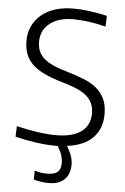

<svg xmlns="http://www.w3.org/2000/svg" viewBox="-63 -800 692 1065"><g transform="rotate(5 283.0 -268.0)"><path d="M249 220Q230 220 208 217Q186 214 166 208V158Q198 169 234 169Q276 169 294 153.5Q312 138 312 103Q312 82 305.5 61Q299 40 282 11H269Q221 11 160 2.5Q99 -6 44 -20L46 -79Q101 -65 161 -56.5Q221 -48 267 -48Q358 -48 406.5 -83.5Q455 -119 455 -185Q455 -222 441 -247.5Q427 -273 402.5 -290.5Q378 -308 345 -320.5Q312 -333 274 -344Q216 -361 175 -380.5Q134 -400 108 -425Q82 -450 70 -482Q58 -514 58 -556Q58 -601 75.5 -638Q93 -675 125 -701.5Q157 -728 202 -742Q247 -756 303 -756Q383 -756 490 -732L488 -672Q441 -684 393.5 -690.5Q346 -697 307 -697Q225 -697 176.5 -659Q128 -621 128 -557Q128 -528 137 -505.5Q146 -483 166.5 -464.5Q187 -446 220.5 -431Q254 -416 304 -402Q351 -388 391.5 -372Q432 -356 461.5 -332Q491 -308 508 -273.5Q525 -239 525 -188Q525 -106 476 -56Q427 -6 333 6Q353 41 360 63Q367 85 367 107Q367 161 336.5 190.5Q306 220 249 220Z"/></g></svg>

Font: Encode Sans Normal
Style: Light
Weight: 300
Designer: Pablo Impallari, Andres Torresi
Foundry: Pablo Impallari, Andres Torresi
Version: Version 1.000; ttfautohint (v1.00) -l 8 -r 50 -G 200 -x 14 -